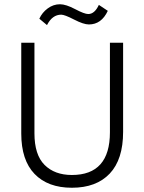

<svg xmlns="http://www.w3.org/2000/svg" viewBox="-20 -875 679 903"><path d="M497 -253C497 -119 437.3 -52 318 -52C264 -52 221.2 -67.8 189.5 -99.5C157.8 -131.2 142 -180.7 142 -248V-674H80V-247C80 -163.7 100.8 -100.3 142.5 -57C184.2 -13.7 242.7 8 318 8C394.7 8 454 -14.2 496 -58.5C538 -102.8 559 -168.3 559 -255V-674H497ZM445 -852C431.7 -823.3 415 -809 395 -809C383 -809 362.5 -816.7 333.5 -832C304.5 -847.3 280.7 -855 262 -855C241.3 -855 222.2 -848.5 204.5 -835.5C186.8 -822.5 173.7 -806.3 165 -787L201 -757C217.7 -789.7 240 -806 268 -806C278.7 -806 298.8 -798.3 328.5 -783C358.2 -767.7 381.3 -760 398 -760C437.3 -760 467 -781.3 487 -824Z"/></svg>

Font: Hind Light
Style: Regular
Weight: 300
Designer: Manushi Parikh, Satya Rajpurohit
Foundry: Indian Type Foundry
Version: Version 1.201;PS 1.0;hotconv 1.0.78;makeotf.lib2.5.61930; tt